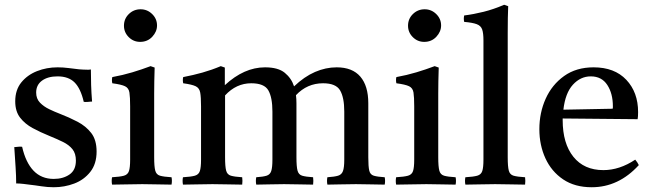

<svg xmlns="http://www.w3.org/2000/svg" viewBox="-20 -775 2745 807"><path d="M73 -158Q88 -92 121 -57.5Q154 -23 206 -23Q245 -23 272 -41.5Q299 -60 299 -100Q299 -130 284.5 -148Q270 -166 244.5 -178.5Q219 -191 187 -204Q150 -219 117.5 -236.5Q85 -254 64.5 -280.5Q44 -307 44 -349Q44 -397 69.5 -428.5Q95 -460 135.5 -476Q176 -492 222 -492Q245 -492 268 -489Q291 -486 293 -486Q313 -483 330 -482.5Q347 -482 348 -482Q349 -482 352.5 -482Q356 -482 362 -483Q362 -451 363 -418Q364 -385 367 -348Q366 -348 363 -348Q354 -347 346.5 -346.5Q339 -346 332 -347Q319 -403 293.5 -428.5Q268 -454 222 -454Q181 -454 156.5 -436Q132 -418 132 -386Q132 -360 148 -343.5Q164 -327 187 -316Q210 -305 231 -297Q270 -282 305.5 -263.5Q341 -245 363.5 -216Q386 -187 386 -138Q386 -86 359.5 -52.5Q333 -19 292 -3.5Q251 12 206 12Q180 12 154.5 8Q129 4 127 4Q125 4 110.5 2Q96 0 78.5 -2Q61 -4 48 -4Q48 -35 45.5 -73Q43 -111 40 -157Q42 -157 45 -157Q54 -158 60.5 -158.5Q67 -159 73 -158Z M701 1Q673 1 643 0Q613 -1 578 -1Q546 -1 513.5 0Q481 1 451 1Q448 -15 451 -30Q485 -32 501 -36.5Q517 -41 522 -56Q527 -71 527 -104V-328Q527 -367 524 -386Q521 -405 505.5 -412.5Q490 -420 452 -425Q449 -439 452 -451Q496 -459 536 -471Q576 -483 613 -497L630 -491Q629 -460 628.5 -433Q628 -406 628 -382V-114Q628 -75 632.5 -58Q637 -41 652.5 -36.5Q668 -32 701 -30Q704 -15 701 1ZM501 -667Q501 -696 521.5 -716Q542 -736 571 -736Q599 -736 619.5 -716Q640 -696 640 -668Q640 -642 620 -620.5Q600 -599 569 -599Q541 -599 521 -619Q501 -639 501 -667Z M1356 1Q1353 -15 1356 -30Q1386 -32 1401 -36.5Q1416 -41 1421.5 -56Q1427 -71 1427 -104V-306Q1427 -365 1409.5 -395Q1392 -425 1338 -425Q1271 -425 1224 -375Q1226 -359 1226 -341V-114Q1226 -75 1230.5 -58Q1235 -41 1250 -36.5Q1265 -32 1296 -30Q1298 -15 1296 1Q1268 1 1240 0Q1212 -1 1174 -1Q1137 -1 1109.5 0Q1082 1 1057 1Q1054 -15 1057 -30Q1086 -32 1100.5 -36.5Q1115 -41 1120 -56Q1125 -71 1125 -104V-306Q1125 -365 1108 -395Q1091 -425 1036 -425Q973 -425 926 -374V-114Q926 -75 930.5 -58Q935 -41 950.5 -36.5Q966 -32 998 -30Q1000 -15 998 1Q970 1 940.5 0Q911 -1 873 -1Q837 -1 808 0Q779 1 749 1Q746 -15 749 -30Q783 -32 799 -36.5Q815 -41 820 -56Q825 -71 825 -104V-328Q825 -367 821.5 -386Q818 -405 802.5 -412.5Q787 -420 750 -425Q747 -439 750 -451Q792 -459 831 -470Q870 -481 908 -497L925 -491V-417Q1006 -492 1094 -492Q1149 -492 1177 -469Q1205 -446 1216 -412Q1259 -453 1304 -472.5Q1349 -492 1395 -492Q1461 -492 1494.5 -453Q1528 -414 1528 -341V-114Q1528 -75 1532 -58Q1536 -41 1551 -36.5Q1566 -32 1597 -30Q1600 -15 1597 1Q1569 1 1541 0Q1513 -1 1476 -1Q1438 -1 1409.5 0Q1381 1 1356 1Z M1895 1Q1867 1 1837 0Q1807 -1 1772 -1Q1740 -1 1707.5 0Q1675 1 1645 1Q1642 -15 1645 -30Q1679 -32 1695 -36.5Q1711 -41 1716 -56Q1721 -71 1721 -104V-328Q1721 -367 1718 -386Q1715 -405 1699.5 -412.5Q1684 -420 1646 -425Q1643 -439 1646 -451Q1690 -459 1730 -471Q1770 -483 1807 -497L1824 -491Q1823 -460 1822.5 -433Q1822 -406 1822 -382V-114Q1822 -75 1826.5 -58Q1831 -41 1846.5 -36.5Q1862 -32 1895 -30Q1898 -15 1895 1ZM1695 -667Q1695 -696 1715.5 -716Q1736 -736 1765 -736Q1793 -736 1813.5 -716Q1834 -696 1834 -668Q1834 -642 1814 -620.5Q1794 -599 1763 -599Q1735 -599 1715 -619Q1695 -639 1695 -667Z M2187 1Q2158 1 2128 0Q2098 -1 2061 -1Q2024 -1 1995 0Q1966 1 1936 1Q1933 -15 1936 -30Q1970 -32 1986 -36.5Q2002 -41 2007 -56Q2012 -71 2012 -104V-605Q2012 -636 2006.5 -651.5Q2001 -667 1983.5 -673.5Q1966 -680 1931 -683Q1928 -696 1931 -710Q1971 -715 2013 -725.5Q2055 -736 2099 -755L2116 -749Q2115 -727 2114.5 -699Q2114 -671 2114 -638V-114Q2114 -75 2118.5 -58Q2123 -41 2138.5 -36.5Q2154 -32 2187 -30Q2189 -15 2187 1Z M2467 12Q2396 12 2347 -21Q2298 -54 2272.5 -109.5Q2247 -165 2247 -232Q2247 -301 2273.5 -360Q2300 -419 2351 -455.5Q2402 -492 2475 -492Q2563 -492 2612.5 -439.5Q2662 -387 2662 -304Q2662 -294 2661.5 -286.5Q2661 -279 2660 -274L2345 -277Q2345 -273 2345 -270Q2345 -172 2390 -116Q2435 -60 2516 -60Q2584 -60 2650 -104Q2660 -92 2665 -81Q2580 12 2467 12ZM2348 -314 2555 -318Q2556 -320 2556 -323.5Q2556 -327 2556 -328Q2556 -382 2532.5 -418Q2509 -454 2463 -454Q2420 -454 2388 -419Q2356 -384 2348 -314Z"/></svg>

Font: Tiro Devanagari Sanskrit
Style: Regular
Weight: 400
Designer: Devanagari: John Hudson & Fiona Ross. Latin: John Hudson.
Foundry: Tiro Typeworks Ltd.
Version: Version 1.52